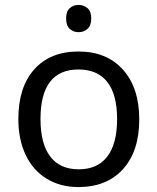

<svg xmlns="http://www.w3.org/2000/svg" viewBox="-20 -757 645 787"><path d="M146 -269Q146 -168 185.8 -115.5Q225.6 -63 302.7 -63Q379.9 -63 419.9 -115.5Q460 -168 460 -269Q460 -370.1 419.7 -421.1Q379.4 -472.2 301.8 -472.2Q146 -472.2 146 -269ZM300.8 9.8Q228 9.8 171.9 -24.2Q115.7 -58.1 85.4 -121.6Q55.2 -185.1 55.2 -269Q55.2 -399.9 120.6 -472.9Q186 -545.9 301.8 -545.9Q417.5 -545.9 484.1 -471.4Q550.8 -397 550.8 -267.3Q550.8 -137.7 484.4 -64Q418 9.8 300.8 9.8ZM265.9 -638.7Q251 -652.3 251 -681.4Q251 -710.4 265.9 -723.6Q280.8 -736.8 302 -736.8Q323.2 -736.8 338.6 -723.6Q354 -710.4 354 -681.4Q354 -652.3 338.6 -638.7Q323.2 -625 302 -625Q280.8 -625 265.9 -638.7Z"/></svg>

Font: NotoSans
Style: Regular
Weight: 400
Designer: Monotype Design team
Foundry: Monotype Imaging Inc.
Version: Version 1.04